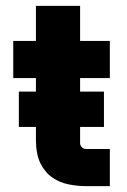

<svg xmlns="http://www.w3.org/2000/svg" viewBox="-20 -632 432 652"><path d="M44 -201V-321H333V-201ZM270 0Q242 0 212.5 -6Q183 -12 158 -29Q133 -46 117.5 -77Q102 -108 102 -158V-612H252V-146Q252 -138 258 -132Q264 -126 272 -126H353V0ZM25 -367V-493H353V-367Z"/></svg>

Font: SUSE ExtraBold
Style: Regular
Weight: 800
Designer: Rene Bieder
Foundry: SUSE
Version: Version 1.000